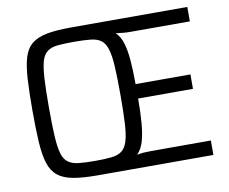

<svg xmlns="http://www.w3.org/2000/svg" viewBox="-76 -784 1047 879"><g transform="rotate(-10 447.5 -344.0)"><path d="M309.2 0Q240.9 0 196.3 -8.1Q151.7 -16.3 125.1 -37.6Q98.6 -59 86.4 -97.5Q74.1 -136.1 70.4 -196.5Q66.7 -256.9 66.7 -344Q66.7 -431.6 70.4 -491.7Q74.1 -551.8 86.1 -590.7Q98 -629.5 124.6 -650.6Q151.1 -671.7 195.8 -679.9Q240.4 -688 309.2 -688H847.3V-620.9H570.1Q552.3 -620.9 535.1 -622.6Q517.8 -624.4 503.6 -626.5Q524 -606.9 534.2 -574.8Q544.3 -542.6 548.5 -495.2Q552.7 -447.8 552.7 -381.3H807.8V-314.2H552.7Q552.7 -247.6 548.5 -198.5Q544.3 -149.5 534.2 -115.8Q524 -82.1 503.6 -61.5Q517.9 -64.6 534.9 -65.9Q551.8 -67.1 570.1 -67.1H847.3V0ZM309.2 -67.1Q355.6 -67.1 385.6 -70.4Q415.6 -73.6 433.6 -87Q451.5 -100.4 460.8 -129.9Q470.1 -159.4 473 -211.3Q476 -263.3 476 -344Q476 -425.7 473 -477.4Q470.1 -529.2 460.8 -558.6Q451.5 -588.1 433.6 -601.3Q415.6 -614.4 385.6 -617.6Q355.6 -620.9 309.2 -620.9Q263.8 -620.9 233.8 -618.1Q203.8 -615.4 185.1 -602Q166.4 -588.6 157.8 -559.1Q149.3 -529.6 146.3 -477.7Q143.4 -425.7 143.4 -344Q143.4 -263.3 146.3 -211.3Q149.3 -159.4 157.8 -129.9Q166.4 -100.4 185.1 -87Q203.8 -73.6 233.8 -70.4Q263.8 -67.1 309.2 -67.1Z"/></g></svg>

Font: Saira Thin SemiCondensed
Style: Regular
Weight: 100
Width: 4
Version: Version 1.101